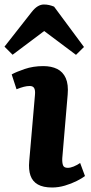

<svg xmlns="http://www.w3.org/2000/svg" viewBox="-46 -820 403 854"><path d="M109.5 -397.5Q111.5 -418 106.2 -427.7Q101 -437.5 86.5 -437.5Q74 -437.5 60.2 -434Q46.5 -430.5 27.5 -423L6 -489Q25.5 -500 63.5 -513Q101.5 -526 146.5 -526Q182.5 -526 208.3 -513.3Q234 -500.5 246.5 -472.5Q259 -444.5 255 -399L231 -116.5Q230 -96.5 234.3 -85Q238.5 -73.5 255 -73.5Q267.5 -73.5 281.5 -79.3Q295.5 -85 310.5 -95L332 -37Q319 -27 295.3 -15Q271.5 -3 242.8 5.5Q214 14 186 14Q146 14 122.3 0.5Q98.5 -13 89.5 -39.3Q80.5 -65.5 84 -103ZM327.5 -611 292 -576 150.5 -682 10 -576.5 -26 -612.5 94.5 -766Q108.5 -784 122 -792Q135.5 -800 149 -800Q161.5 -800 172.5 -797.5Q183.5 -795 194.5 -790.5Z"/></svg>

Font: Literata
Style: Italic
Weight: 400
Italic angle: -2°
Designer: Latin by Veronika Burian and Jose Scaglione. Greek by Irene Vlachou. Cyrillic by Vera Evstafieva
Foundry: TypeTogether
Version: Version 3.103;gftools[0.9.29]